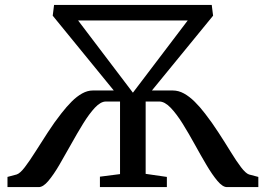

<svg xmlns="http://www.w3.org/2000/svg" viewBox="-20 -763 1084 783"><path d="M10.5 0V-41.5L48 -51.5Q62 -56 81.2 -81.2Q100.5 -106.5 124.2 -144Q148 -181.5 175 -223.2Q202 -265 230.5 -301Q251.5 -328 272.5 -349Q293.5 -370 315.2 -382Q337 -394 358.5 -394H444L195 -699L200.5 -743H843.5L849 -699L599.5 -394H684.5Q708 -394 730.2 -381.8Q752.5 -369.5 774 -348.2Q795.5 -327 816.5 -299.5Q844.5 -263.5 871.2 -222.2Q898 -181 921 -143.5Q944 -106 963 -81Q982 -56 995.5 -51.5L1033.5 -41.5V0H905.5Q888 0 866.8 -25.2Q845.5 -50.5 822 -90.2Q798.5 -130 774 -174.5Q749.5 -219 724.8 -258.8Q700 -298.5 675.8 -323.8Q651.5 -349 629.5 -349H574V-54L660.5 -41.5V0H387.5V-42.5L469.5 -53V-349H412Q390.5 -349 367 -323.8Q343.5 -298.5 319 -258.8Q294.5 -219 269.8 -174.5Q245 -130 221.8 -90.2Q198.5 -50.5 177.2 -25.2Q156 0 138 0ZM298.5 -679.5 522 -385 745.5 -679.5Z"/></svg>

Font: Merriweather 48pt
Style: Regular
Weight: 400
Version: Version 2.100